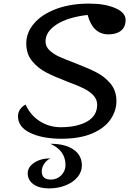

<svg xmlns="http://www.w3.org/2000/svg" viewBox="-20 -746 753 1067"><path d="M80 -100Q80 -121 91.5 -138Q103 -155 122 -165Q150 -104 202.5 -71.5Q255 -39 316 -39Q409 -39 464.5 -71Q520 -103 520 -164Q520 -194 498.5 -216.5Q477 -239 444.5 -255Q412 -271 355 -292Q282 -320 236.5 -343.5Q191 -367 158.5 -406.5Q126 -446 126 -505Q126 -565 169 -615.5Q212 -666 291.5 -696Q371 -726 476 -726Q563 -726 620.5 -701Q678 -676 678 -636Q678 -596 652.5 -575.5Q627 -555 583 -555Q496 -555 467 -663Q356 -650 294.5 -610Q233 -570 233 -516Q233 -488 254 -467.5Q275 -447 306 -432.5Q337 -418 393 -397Q468 -368 514.5 -344.5Q561 -321 594 -281.5Q627 -242 627 -184Q627 -130 594 -82Q561 -34 492.5 -4.5Q424 25 321 25Q216 25 148 -7.5Q80 -40 80 -100ZM134 217Q134 182 170.5 158Q207 134 260 134Q238 145 225 165Q212 185 212 206Q212 252 263 252Q297 252 320.5 228Q344 204 344 171Q344 91 260 53Q342 53 388.5 85Q435 117 435 173Q435 209 411 238Q387 267 345 284Q303 301 252 301Q198 301 166 278Q134 255 134 217Z"/></svg>

Font: Lemonada Light
Style: Regular
Weight: 300
Designer: Mohamed Gaber (Arabic) Eduardo Tunni (Latin)
Foundry: Kief Type Foundry
Version: Version 3.006